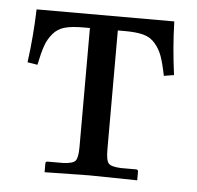

<svg xmlns="http://www.w3.org/2000/svg" viewBox="-40 -470 525 512"><g transform="rotate(5 223.0 -214.5)"><path d="M278.3 -392.6H258.8V-73.7Q258.8 -44.4 266.1 -36.6Q273.4 -28.8 299.3 -27.8H339.4Q345.2 -27.8 345.2 -22V1L217.3 -1L97.2 1V-22.5Q97.2 -27.8 102.5 -27.8H143.6Q169.9 -28.8 177 -36.9Q184.1 -44.9 184.1 -73.7V-392.6H166.5Q136.2 -392.6 117.2 -387.5Q98.1 -382.3 85.7 -367.7Q73.2 -353 66.7 -334.7Q60.1 -316.4 53.2 -282.7L26.4 -287.1Q36.1 -358.9 38.1 -429.7H406.7Q408.7 -358.9 418.5 -287.1L391.6 -282.7Q384.8 -316.4 378.2 -334.7Q371.6 -353 359.1 -367.7Q346.7 -382.3 327.6 -387.5Q308.6 -392.6 278.3 -392.6Z"/></g></svg>

Font: Libertinage
Style: b
Weight: 400
Designer: OSP
Foundry: OSP
Version: Version 1.0; 2008; OFL relea